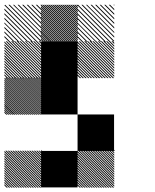

<svg xmlns="http://www.w3.org/2000/svg" viewBox="-21 -856 708 877"><path d="M500.8 -165.8 499.2 -167.5H500.8ZM500.8 -155 488.3 -167.5H494.2L500.8 -160.8ZM500.8 -144.2 477.5 -167.5H483.3L500.8 -150ZM500.8 -133.3 466.7 -167.5H472.5L500.8 -139.2ZM500.8 -122.5 455.8 -167.5H461.7L500.8 -128.3ZM500.8 -111.7 445 -167.5H450.8L500.8 -117.5ZM500.8 -100.8 434.2 -167.5H440L500.8 -106.7ZM500.8 -90 423.3 -167.5H429.2L500.8 -95.8ZM500.8 -79.2 412.5 -167.5H418.3L500.8 -85ZM500.8 -68.3 401.7 -167.5H407.5L500.8 -74.2ZM500.8 -57.5 390.8 -167.5H396.7L500.8 -63.3ZM500.8 -46.7 380 -167.5H385.8L500.8 -52.5ZM500.8 -35.8 369.2 -167.5H375L500.8 -41.7ZM500.8 -25 358.3 -167.5H364.2L500.8 -30.8ZM500.8 -14.2 347.5 -167.5H353.3L500.8 -20ZM500.8 -3.3 336.7 -167.5H342.5L500.8 -9.2ZM494.2 0.8 332.5 -160.8V-166.7L500 0.8ZM483.3 0.8 332.5 -150V-155.8L489.2 0.8ZM472.5 0.8 332.5 -139.2V-145L478.3 0.8ZM461.7 0.8 332.5 -128.3V-134.2L467.5 0.8ZM450.8 0.8 332.5 -117.5V-123.3L456.7 0.8ZM440 0.8 332.5 -106.7V-112.5L445.8 0.8ZM429.2 0.8 332.5 -95.8V-101.7L435 0.8ZM418.3 0.8 332.5 -85V-90.8L424.2 0.8ZM407.5 0.8 332.5 -74.2V-80L413.3 0.8ZM396.7 0.8 332.5 -63.3V-69.2L402.5 0.8ZM385.8 0.8 332.5 -52.5V-58.3L391.7 0.8ZM375 0.8 332.5 -41.7V-47.5L380.8 0.8ZM364.2 0.8 332.5 -30.8V-36.7L370 0.8ZM353.3 0.8 332.5 -20V-25.8L359.2 0.8ZM342.5 0.8 332.5 -9.2V-15L348.3 0.8ZM500.8 -167.5H505L500.8 -171.7ZM167.5 -165.8 165.8 -167.5H167.5ZM167.5 -155 155 -167.5H160.8L167.5 -160.8ZM167.5 -144.2 144.2 -167.5H150L167.5 -150ZM167.5 -133.3 133.3 -167.5H139.2L167.5 -139.2ZM167.5 -122.5 122.5 -167.5H128.3L167.5 -128.3ZM167.5 -111.7 111.7 -167.5H117.5L167.5 -117.5ZM167.5 -100.8 100.8 -167.5H106.7L167.5 -106.7ZM167.5 -90 90 -167.5H95.8L167.5 -95.8ZM167.5 -79.2 79.2 -167.5H85L167.5 -85ZM167.5 -68.3 68.3 -167.5H74.2L167.5 -74.2ZM167.5 -57.5 57.5 -167.5H63.3L167.5 -63.3ZM167.5 -46.7 46.7 -167.5H52.5L167.5 -52.5ZM167.5 -35.8 35.8 -167.5H41.7L167.5 -41.7ZM167.5 -25 25 -167.5H30.8L167.5 -30.8ZM167.5 -14.2 14.2 -167.5H20L167.5 -20ZM167.5 -3.3 3.3 -167.5H9.2L167.5 -9.2ZM160.8 0.8 -0.8 -160.8V-166.7L166.7 0.8ZM150 0.8 -0.8 -150V-155.8L155.8 0.8ZM139.2 0.8 -0.8 -139.2V-145L145 0.8ZM128.3 0.8 -0.8 -128.3V-134.2L134.2 0.8ZM117.5 0.8 -0.8 -117.5V-123.3L123.3 0.8ZM106.7 0.8 -0.8 -106.7V-112.5L112.5 0.8ZM95.8 0.8 -0.8 -95.8V-101.7L101.7 0.8ZM85 0.8 -0.8 -85V-90.8L90.8 0.8ZM74.2 0.8 -0.8 -74.2V-80L80 0.8ZM63.3 0.8 -0.8 -63.3V-69.2L69.2 0.8ZM52.5 0.8 -0.8 -52.5V-58.3L58.3 0.8ZM41.7 0.8 -0.8 -41.7V-47.5L47.5 0.8ZM30.8 0.8 -0.8 -30.8V-36.7L36.7 0.8ZM20 0.8 -0.8 -20V-25.8L25.8 0.8ZM9.2 0.8 -0.8 -9.2V-15L15 0.8ZM167.5 -167.5H171.7L167.5 -171.7ZM167.5 -493.3 160 -500.8H165.8L167.5 -499.2ZM167.5 -484.2 150.8 -500.8H156.7L167.5 -490ZM167.5 -475 141.7 -500.8H147.5L167.5 -480.8ZM167.5 -465.8 132.5 -500.8H138.3L167.5 -471.7ZM167.5 -456.7 123.3 -500.8H129.2L167.5 -462.5ZM167.5 -447.5 114.2 -500.8H120L167.5 -453.3ZM167.5 -438.3 105 -500.8H110.8L167.5 -444.2ZM167.5 -429.2 95.8 -500.8H101.7L167.5 -435ZM167.5 -420 86.7 -500.8H92.5L167.5 -425.8ZM167.5 -410.8 77.5 -500.8H83.3L167.5 -416.7ZM167.5 -401.7 68.3 -500.8H74.2L167.5 -407.5ZM167.5 -392.5 59.2 -500.8H65L167.5 -398.3ZM167.5 -383.3 50 -500.8H55.8L167.5 -389.2ZM167.5 -374.2 40.8 -500.8H46.7L167.5 -380ZM167.5 -365 31.7 -500.8H37.5L167.5 -370.8ZM167.5 -355.8 22.5 -500.8H28.3L167.5 -361.7ZM167.5 -346.7 13.3 -500.8H19.2L167.5 -352.5ZM167.5 -337.5 4.2 -500.8H10L167.5 -343.3ZM163.3 -332.5 -0.8 -496.7 0.8 -500.8 167.5 -334.2ZM154.2 -332.5 -0.8 -487.5V-493.3L160 -332.5ZM145 -332.5 -0.8 -478.3V-484.2L150.8 -332.5ZM135.8 -332.5 -0.8 -469.2V-475L141.7 -332.5ZM126.7 -332.5 -0.8 -460V-465.8L132.5 -332.5ZM117.5 -332.5 -0.8 -450.8V-456.7L123.3 -332.5ZM108.3 -332.5 -0.8 -441.7V-447.5L114.2 -332.5ZM99.2 -332.5 -0.8 -432.5V-438.3L105 -332.5ZM90 -332.5 -0.8 -423.3V-429.2L95.8 -332.5ZM80.8 -332.5 -0.8 -414.2V-420L86.7 -332.5ZM71.7 -332.5 -0.8 -405V-410.8L77.5 -332.5ZM62.5 -332.5 -0.8 -395.8V-401.7L68.3 -332.5ZM53.3 -332.5 -0.8 -386.7V-392.5L59.2 -332.5ZM43.3 -332.5 -0.8 -376.7V-383.3L50 -332.5ZM35 -332.5 -0.8 -368.3V-374.2L40.8 -332.5ZM25.8 -332.5 -0.8 -359.2V-365L31.7 -332.5ZM16.7 -332.5 -0.8 -350V-355.8L22.5 -332.5ZM7.5 -332.5 -0.8 -340.8V-346.7L13.3 -332.5ZM500.8 -655 488.3 -667.5H494.2L500.8 -660.8ZM500.8 -642.5 475.8 -667.5H481.7L500.8 -648.3ZM500.8 -630 463.3 -667.5H469.2L500.8 -635.8ZM500.8 -617.5 450.8 -667.5H456.7L500.8 -623.3ZM500.8 -605 438.3 -667.5H444.2L500.8 -610.8ZM500.8 -592.5 425.8 -667.5H430.8L500.8 -597.5ZM500.8 -580 413.3 -667.5H419.2L500.8 -585.8ZM500.8 -567.5 400.8 -667.5H406.7L500.8 -573.3ZM500.8 -555 388.3 -667.5H394.2L500.8 -560.8ZM500.8 -542.5 375.8 -667.5H381.7L500.8 -548.3ZM500.8 -530 363.3 -667.5H369.2L500.8 -535.8ZM500.8 -517.5 350.8 -667.5H356.7L500.8 -523.3ZM500.8 -505 338.3 -667.5H344.2L500.8 -510.8ZM494.2 -499.2 332.5 -660.8V-666.7L500 -499.2ZM481.7 -499.2 332.5 -648.3V-654.2L487.5 -499.2ZM469.2 -499.2 332.5 -635.8V-641.7L475 -499.2ZM456.7 -499.2 332.5 -623.3V-629.2L462.5 -499.2ZM444.2 -499.2 332.5 -610.8V-616.7L450 -499.2ZM430.8 -499.2 332.5 -597.5V-604.2L437.5 -499.2ZM419.2 -499.2 332.5 -585.8V-591.7L425 -499.2ZM406.7 -499.2 332.5 -573.3V-579.2L412.5 -499.2ZM394.2 -499.2 332.5 -560.8V-566.7L400 -499.2ZM381.7 -499.2 332.5 -548.3V-554.2L387.5 -499.2ZM369.2 -499.2 332.5 -535.8V-541.7L375 -499.2ZM356.7 -499.2 332.5 -523.3V-529.2L362.5 -499.2ZM344.2 -499.2 332.5 -510.8V-516.7L350 -499.2ZM167.5 -655 155 -667.5H160.8L167.5 -660.8ZM167.5 -642.5 142.5 -667.5H148.3L167.5 -648.3ZM167.5 -630 130 -667.5H135.8L167.5 -635.8ZM167.5 -617.5 117.5 -667.5H123.3L167.5 -623.3ZM167.5 -605 105 -667.5H110.8L167.5 -610.8ZM167.5 -592.5 92.5 -667.5H97.5L167.5 -597.5ZM167.5 -580 80 -667.5H85.8L167.5 -585.8ZM167.5 -567.5 67.5 -667.5H73.3L167.5 -573.3ZM167.5 -555 55 -667.5H60.8L167.5 -560.8ZM167.5 -542.5 42.5 -667.5H48.3L167.5 -548.3ZM167.5 -530 30 -667.5H35.8L167.5 -535.8ZM167.5 -517.5 17.5 -667.5H23.3L167.5 -523.3ZM167.5 -505 5 -667.5H10.8L167.5 -510.8ZM160.8 -499.2 -0.8 -660.8V-666.7L166.7 -499.2ZM148.3 -499.2 -0.8 -648.3V-654.2L154.2 -499.2ZM135.8 -499.2 -0.8 -635.8V-641.7L141.7 -499.2ZM123.3 -499.2 -0.8 -623.3V-629.2L129.2 -499.2ZM110.8 -499.2 -0.8 -610.8V-616.7L116.7 -499.2ZM97.5 -499.2 -0.8 -597.5V-604.2L104.2 -499.2ZM85.8 -499.2 -0.8 -585.8V-591.7L91.7 -499.2ZM73.3 -499.2 -0.8 -573.3V-579.2L79.2 -499.2ZM60.8 -499.2 -0.8 -560.8V-566.7L66.7 -499.2ZM48.3 -499.2 -0.8 -548.3V-554.2L54.2 -499.2ZM35.8 -499.2 -0.8 -535.8V-541.7L41.7 -499.2ZM23.3 -499.2 -0.8 -523.3V-529.2L29.2 -499.2ZM10.8 -499.2 -0.8 -510.8V-516.7L16.7 -499.2ZM500.8 -830 496.7 -834.2H500.8ZM500.8 -809.2 475.8 -834.2H481.7L500.8 -815ZM500.8 -788.3 455 -834.2H460.8L500.8 -794.2ZM500.8 -767.5 434.2 -834.2H440L500.8 -773.3ZM500.8 -746.7 413.3 -834.2H419.2L500.8 -752.5ZM500.8 -725.8 392.5 -834.2H398.3L500.8 -731.7ZM500.8 -705 371.7 -834.2H376.7L500.8 -710ZM500.8 -684.2 350.8 -834.2H356.7L500.8 -690ZM498.3 -665.8 332.5 -831.7 335.8 -834.2 500.8 -669.2ZM477.5 -665.8 332.5 -810.8V-816.7L483.3 -665.8ZM456.7 -665.8 332.5 -790V-795.8L462.5 -665.8ZM435.8 -665.8 332.5 -769.2V-775L441.7 -665.8ZM415 -665.8 332.5 -748.3V-753.3L420 -665.8ZM394.2 -665.8 332.5 -727.5V-733.3L400 -665.8ZM373.3 -665.8 332.5 -706.7V-712.5L379.2 -665.8ZM352.5 -665.8 332.5 -685.8V-691.7L358.3 -665.8ZM500.8 -834.2H502.5L500.8 -835.8ZM334.2 -826.7 326.7 -834.2H332.5L334.2 -832.5ZM334.2 -817.5 317.5 -834.2H323.3L334.2 -823.3ZM334.2 -808.3 308.3 -834.2H314.2L334.2 -814.2ZM334.2 -799.2 299.2 -834.2H305L334.2 -805ZM334.2 -790 290 -834.2H295.8L334.2 -795.8ZM334.2 -780.8 280.8 -834.2H286.7L334.2 -786.7ZM334.2 -771.7 271.7 -834.2H277.5L334.2 -777.5ZM334.2 -762.5 262.5 -834.2H268.3L334.2 -768.3ZM334.2 -753.3 253.3 -834.2H259.2L334.2 -759.2ZM334.2 -744.2 244.2 -834.2H250L334.2 -750ZM334.2 -735 235 -834.2H240.8L334.2 -740.8ZM334.2 -725.8 225.8 -834.2H231.7L334.2 -731.7ZM334.2 -716.7 216.7 -834.2H222.5L334.2 -722.5ZM334.2 -707.5 207.5 -834.2H213.3L334.2 -713.3ZM334.2 -698.3 198.3 -834.2H204.2L334.2 -704.2ZM334.2 -689.2 189.2 -834.2H195L334.2 -695ZM334.2 -680 180 -834.2H185.8L334.2 -685.8ZM334.2 -670.8 170.8 -834.2H176.7L334.2 -676.7ZM330 -665.8 165.8 -830 167.5 -834.2 334.2 -667.5ZM320.8 -665.8 165.8 -820.8V-826.7L326.7 -665.8ZM311.7 -665.8 165.8 -811.7V-817.5L317.5 -665.8ZM302.5 -665.8 165.8 -802.5V-808.3L308.3 -665.8ZM293.3 -665.8 165.8 -793.3V-799.2L299.2 -665.8ZM284.2 -665.8 165.8 -784.2V-790L290 -665.8ZM275 -665.8 165.8 -775V-780.8L280.8 -665.8ZM265.8 -665.8 165.8 -765.8V-771.7L271.7 -665.8ZM256.7 -665.8 165.8 -756.7V-762.5L262.5 -665.8ZM247.5 -665.8 165.8 -747.5V-753.3L253.3 -665.8ZM238.3 -665.8 165.8 -738.3V-744.2L244.2 -665.8ZM229.2 -665.8 165.8 -729.2V-735L235 -665.8ZM220 -665.8 165.8 -720V-725.8L225.8 -665.8ZM210 -665.8 165.8 -710V-716.7L216.7 -665.8ZM201.7 -665.8 165.8 -701.7V-707.5L207.5 -665.8ZM192.5 -665.8 165.8 -692.5V-698.3L198.3 -665.8ZM183.3 -665.8 165.8 -683.3V-689.2L189.2 -665.8ZM174.2 -665.8 165.8 -674.2V-680L180 -665.8ZM167.5 -830 163.3 -834.2H167.5ZM167.5 -809.2 142.5 -834.2H148.3L167.5 -815ZM167.5 -788.3 121.7 -834.2H127.5L167.5 -794.2ZM167.5 -767.5 100.8 -834.2H106.7L167.5 -773.3ZM167.5 -746.7 80 -834.2H85.8L167.5 -752.5ZM167.5 -725.8 59.2 -834.2H65L167.5 -731.7ZM167.5 -705 38.3 -834.2H43.3L167.5 -710ZM167.5 -684.2 17.5 -834.2H23.3L167.5 -690ZM165 -665.8 -0.8 -831.7 2.5 -834.2 167.5 -669.2ZM144.2 -665.8 -0.8 -810.8V-816.7L150 -665.8ZM123.3 -665.8 -0.8 -790V-795.8L129.2 -665.8ZM102.5 -665.8 -0.8 -769.2V-775L108.3 -665.8ZM81.7 -665.8 -0.8 -748.3V-753.3L86.7 -665.8ZM60.8 -665.8 -0.8 -727.5V-733.3L66.7 -665.8ZM40 -665.8 -0.8 -706.7V-712.5L45.8 -665.8ZM19.2 -665.8 -0.8 -685.8V-691.7L25 -665.8ZM167.5 -834.2H169.2L167.5 -835.8ZM166.7 -166.7H333.3V0H166.7ZM333.3 -333.3H500V-166.7H333.3ZM166.7 -500H333.3V-333.3H166.7ZM166.7 -666.7H333.3V-333.3H166.7Z"/></svg>

Font: 0xA000-Pixelated
Style: Pixelated
Weight: 400
Version: Version 0.1